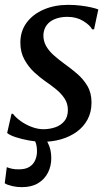

<svg xmlns="http://www.w3.org/2000/svg" viewBox="-24 -575 453 792"><path d="M364 -454H356Q347 -471.5 319.2 -488.5Q291.5 -505.5 254 -505.5Q226.5 -505.5 204.5 -497.2Q182.5 -489 169.5 -472.5Q156.5 -456 155 -431.5Q154.5 -406 166.2 -385.2Q178 -364.5 198 -346.8Q218 -329 241.5 -312Q269 -292.5 294.5 -270.5Q320 -248.5 336.8 -220Q353.5 -191.5 353.5 -152Q353.5 -112.5 337.2 -82.2Q321 -52 292.8 -31.5Q264.5 -11 228.2 -0.5Q192 10 151.5 10Q126.5 10 96 4.5Q65.5 -1 40.5 -9.2Q15.5 -17.5 5.5 -26.5L23.5 -105.5H29.5Q40.5 -90.5 61 -75.8Q81.5 -61 106.5 -51.5Q131.5 -42 155 -42Q180.5 -42 203.5 -49.8Q226.5 -57.5 241.2 -75Q256 -92.5 256 -121.5Q256 -148 242.2 -168.8Q228.5 -189.5 207 -207Q185.5 -224.5 162 -240.5Q141 -255 117.2 -277Q93.5 -299 76.8 -329.2Q60 -359.5 60 -399Q60 -447 86.2 -482Q112.5 -517 157.2 -536Q202 -555 257.5 -555Q283 -555 308 -552Q333 -549 352.5 -544.5Q372 -540 381.5 -536ZM66 197Q45.5 197 26 192.5Q6.5 188 -4.5 181L4 114.5Q11.5 118 25.2 121Q39 124 54.5 123.5Q81.5 123.5 97.5 113.2Q113.5 103 120.8 86.5Q128 70 128.5 53Q129 30 123.8 15.2Q118.5 0.5 112 -12L136 -14L156.5 -12Q169.5 3.5 178.5 25.8Q187.5 48 187.5 78Q187.5 110 173.8 137.2Q160 164.5 133 180.8Q106 197 66 197Z"/></svg>

Font: Merriweather 48pt
Style: Italic
Weight: 400
Italic angle: -7.8°
Version: Version 2.101